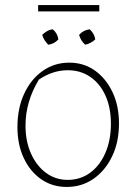

<svg xmlns="http://www.w3.org/2000/svg" viewBox="-20 -733 540 760"><path d="M244 7Q187 7 143 -23.5Q99 -54 74 -107.5Q49 -161 49 -230Q49 -304 75.5 -361.5Q102 -419 148.5 -452Q195 -485 254 -485Q312 -485 356 -453.5Q400 -422 425.5 -368Q451 -314 451 -244Q451 -171 424 -114.5Q397 -58 350.5 -25.5Q304 7 244 7ZM248 -21Q298 -21 336.5 -49Q375 -77 397 -127.5Q419 -178 419 -243Q419 -307 397.5 -354.5Q376 -402 337.5 -428.5Q299 -455 248 -455Q189 -455 134 -418Q81 -331 81 -236Q81 -173 103 -124.5Q125 -76 162.5 -48.5Q200 -21 248 -21ZM131 -688V-713H373V-688ZM189 -617Q208 -601 211 -577Q195 -559 171 -556Q163 -564 156.5 -574Q150 -584 147 -595Q155 -603 166 -609.5Q177 -616 189 -617ZM335 -617Q354 -600 357 -577Q350 -570 339 -564Q328 -558 317 -556Q299 -573 293 -595Q310 -614 335 -617Z"/></svg>

Font: Piazzolla Thin
Style: Regular
Weight: 100
Designer: Juan Pablo del Peral
Foundry: Huerta Tipografica
Version: Version 1.330